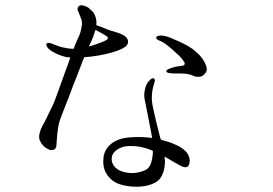

<svg xmlns="http://www.w3.org/2000/svg" viewBox="-20 -708 1040 732"><path d="M563 -132Q563 -132 563 -131.5Q563 -131 563 -130Q562 -104 555 -84Q548 -64 528 -57Q488 -41 446 -54Q425 -61 414.5 -75.5Q404 -90 406 -107Q408 -125 426.5 -137.5Q445 -150 468 -151Q497 -152 518 -147.5Q539 -143 559 -135Q561 -133 563 -132ZM470 -184Q430 -180 405 -160.5Q380 -141 375 -111Q370 -74 384 -49Q398 -24 421 -12Q436 -4 461 0.5Q486 5 514 3.5Q542 2 566 -9Q586 -18 595 -34.5Q604 -51 606.5 -67.5Q609 -84 609 -92Q609 -95 608.5 -100Q608 -105 607 -111Q618 -105 627.5 -99.5Q637 -94 645 -89Q662 -79 673 -74Q684 -69 692 -71Q699 -73 702 -84.5Q705 -96 701 -109Q697 -122 688 -131Q679 -140 671 -145Q664 -150 643.5 -159Q623 -168 594 -175Q592 -179 591 -182.5Q590 -186 589 -190Q582 -216 575 -246Q568 -276 563 -299Q558 -322 559 -342.5Q560 -363 564 -377Q568 -390 570 -398Q572 -406 566 -409Q562 -412 553.5 -405Q545 -398 540 -388Q534 -377 531 -359.5Q528 -342 533 -322Q537 -302 542 -276.5Q547 -251 551 -230Q553 -220 555.5 -208Q558 -196 560 -182Q538 -185 517 -185.5Q496 -186 470 -184ZM729 -509Q715 -522 697.5 -532Q680 -542 662 -550Q630 -565 612 -570Q600 -573 590.5 -572.5Q581 -572 577 -568Q571 -560 588 -553Q603 -549 634 -522Q649 -509 661.5 -497Q674 -485 680 -475Q693 -458 667 -456Q654 -455 643 -452Q632 -449 626 -446Q614 -442 614 -436Q614 -429 641 -428Q654 -428 666 -428Q678 -428 687 -427Q697 -426 705 -423.5Q713 -421 719 -418Q725 -415 735.5 -415Q746 -415 752 -419Q759 -423 765 -432Q771 -441 766 -457Q755 -487 729 -509ZM335 -567Q337 -574 339.5 -580.5Q342 -587 344 -594Q352 -590 360 -585.5Q368 -581 372 -579Q378 -575 384 -571.5Q390 -568 391 -565Q394 -557 370 -548Q357 -543 344.5 -538.5Q332 -534 319 -531Q324 -541 328 -550.5Q332 -560 335 -567ZM164 -139Q174 -134 184 -137Q194 -140 195 -153Q196 -162 197 -180Q198 -198 201 -218Q204 -238 209 -252Q214 -266 223.5 -290Q233 -314 242.5 -338Q252 -362 257 -377Q263 -392 272 -415Q281 -438 288.5 -458Q296 -478 299 -485Q301 -487 301 -490Q302 -490 302.5 -490Q303 -490 304 -490Q330 -492 356.5 -496.5Q383 -501 407 -508Q452 -521 463 -535Q469 -542 468 -551Q467 -560 461 -566Q451 -577 420 -586Q404 -590 389 -596Q374 -602 364 -606Q360 -608 356 -609Q352 -610 347 -612Q348 -620 347.5 -627Q347 -634 345 -641Q340 -657 332.5 -664.5Q325 -672 318 -678Q311 -683 299 -686.5Q287 -690 281 -685Q271 -676 280 -660Q284 -651 289 -637.5Q294 -624 292 -611Q290 -598 286.5 -585Q283 -572 273 -553Q271 -547 267.5 -539.5Q264 -532 261 -522Q243 -522 231 -525Q215 -528 205.5 -531Q196 -534 187 -538Q181 -541 171.5 -543.5Q162 -546 158 -542Q154 -537 160 -528.5Q166 -520 177 -513Q205 -496 235 -490Q238 -490 241.5 -490Q245 -490 248 -489Q243 -474 238 -459.5Q233 -445 228 -433Q221 -414 211 -385.5Q201 -357 191 -330.5Q181 -304 174 -292Q164 -272 157 -257Q150 -242 142 -229Q135 -216 131 -200Q127 -184 132 -172Q142 -149 164 -139Z"/></svg>

Font: Hannari
Style: Regular
Weight: 400
Version: Version 1.12